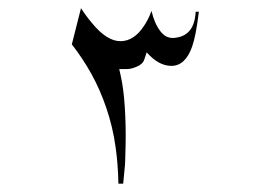

<svg xmlns="http://www.w3.org/2000/svg" viewBox="-20 -477 662 471"><path d="M351.6 -450.2Q355.5 -434.6 360.4 -422.9Q373 -394.5 389.6 -386.7Q396.5 -383.8 403.3 -383.8Q457 -385.7 460 -448.2Q463.9 -448.2 467.8 -448.2Q460.9 -389.6 451.2 -362.3Q434.6 -315.4 400.4 -315.4Q369.1 -315.4 339.8 -348.6L334 -331.1Q330.1 -319.3 315.4 -313.5Q302.7 -307.6 291 -307.6H272.5L276.4 -290Q283.2 -259.8 286.1 -214.8Q289.1 -169.9 288.1 -120.6Q287.1 -71.3 286.1 -67.4L282.2 -26.4Q276.4 -26.4 270.5 -26.4Q269.5 -74.2 263.7 -115.2Q256.8 -166 240.2 -213.9Q225.6 -256.8 204.6 -294.9Q183.6 -333 156.2 -368.2L178.7 -457Q190.4 -438.5 206.1 -419.9Q242.2 -376 275.4 -376Q308.6 -376 333 -413.1Q343.8 -428.7 351.6 -450.2Z"/></svg>

Font: Thabit
Style: Regular
Weight: 500
Designer: Regenerated by Nadim Shaikli
Foundry: MAK Alagha
Version: 0.01